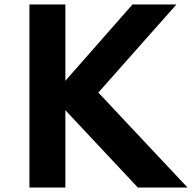

<svg xmlns="http://www.w3.org/2000/svg" viewBox="-20 -845 865 865"><path d="M112.5 0H274.5V-348.5L601 0H825L423 -428L775 -825H577L274.5 -481V-825H112.5Z"/></svg>

Font: Spartan
Style: Bold
Weight: 700
Designer: Matt Bailey, Mirko Velimirovic
Foundry: Matt Bailey
Version: Version 1.003; ttfautohint (v1.8.3)